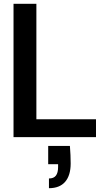

<svg xmlns="http://www.w3.org/2000/svg" viewBox="-20 -720 546 1008"><path d="M51 0V-700H171V-94H484V0ZM237 268V217Q262 217 273.5 202Q285 187 285 157V142H233V46H347Q349 70 350 94Q351 118 351 138Q351 201 322 234.5Q293 268 237 268Z"/></svg>

Font: DM Sans 36pt SemiBold
Style: Regular
Weight: 600
Designer: Colophon Foundry, Jonny Pinhorn
Foundry: Colophon Foundry
Version: Version 4.004;gftools[0.9.30]